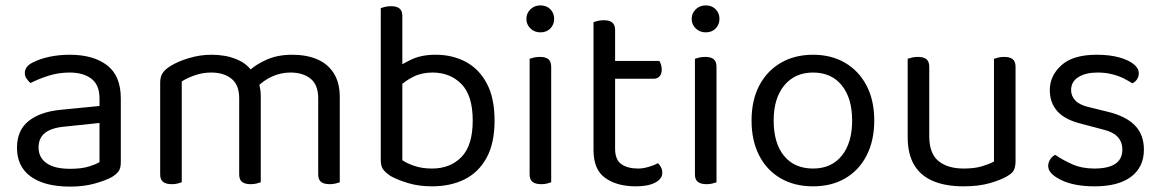

<svg xmlns="http://www.w3.org/2000/svg" viewBox="-20 -678 4308 712"><path d="M240 14Q146 14 94.5 -23Q43 -60 43 -130Q43 -195 86.5 -229.5Q130 -264 207 -271L349 -285V-313Q349 -363 319 -386Q289 -409 238 -409Q197 -409 159.5 -397Q122 -385 93 -370Q85 -377 78.5 -386.5Q72 -396 72 -406Q72 -432 101 -446Q128 -460 163.5 -467.5Q199 -475 239 -475Q326 -475 377 -436Q428 -397 428 -313V-76Q428 -54 419.5 -42.5Q411 -31 394 -21Q370 -8 330 3Q290 14 240 14ZM240 -52Q282 -52 309.5 -60.5Q337 -69 349 -77V-222L225 -209Q173 -205 148 -186Q123 -167 123 -131Q123 -94 152.5 -73Q182 -52 240 -52Z M947 -320V-205H867V-314Q867 -363 838.5 -386Q810 -409 763 -409Q732 -409 703 -399Q674 -389 654 -376V-205H574V-372Q574 -392 582.5 -406Q591 -420 612 -433Q639 -450 680.5 -462.5Q722 -475 764 -475Q815 -475 854 -459.5Q893 -444 912 -417Q918 -411 922 -406Q926 -401 930 -393Q937 -381 942 -362Q947 -343 947 -320ZM1240 -318V-205H1160V-314Q1160 -363 1132 -386Q1104 -409 1057 -409Q1022 -409 989.5 -394.5Q957 -380 931 -353L899 -411Q925 -437 967 -456Q1009 -475 1063 -475Q1117 -475 1156.5 -458Q1196 -441 1218 -406Q1240 -371 1240 -318ZM574 -258H654V-2Q649 0 639 2.5Q629 5 617 5Q596 5 585 -3.5Q574 -12 574 -31ZM867 -258H947V-2Q942 0 931.5 2.5Q921 5 910 5Q888 5 877.5 -3.5Q867 -12 867 -31ZM1160 -258H1240V-2Q1235 0 1224.5 2.5Q1214 5 1203 5Q1181 5 1170.5 -3.5Q1160 -12 1160 -31Z M1596 -475Q1658 -475 1707.5 -448.5Q1757 -422 1785.5 -368Q1814 -314 1814 -231Q1814 -147 1784.5 -93Q1755 -39 1703 -13Q1651 13 1582 13Q1533 13 1493.5 1Q1454 -11 1429 -25Q1408 -39 1400 -51Q1392 -63 1392 -84V-417H1472V-84Q1487 -73 1516 -63Q1545 -53 1582 -53Q1650 -53 1691.5 -96Q1733 -139 1733 -231Q1733 -324 1691 -366.5Q1649 -409 1584 -409Q1544 -409 1513 -393.5Q1482 -378 1462 -358L1447 -423Q1469 -440 1506 -457.5Q1543 -475 1596 -475ZM1472 -401H1392V-648Q1397 -650 1407.5 -652.5Q1418 -655 1430 -655Q1451 -655 1461.5 -646.5Q1472 -638 1472 -619Z M1932 -608Q1932 -629 1947 -643.5Q1962 -658 1984 -658Q2007 -658 2021 -643.5Q2035 -629 2035 -608Q2035 -587 2021 -572.5Q2007 -558 1984 -558Q1962 -558 1947 -572.5Q1932 -587 1932 -608ZM1944 -264H2024V-2Q2019 0 2009 2.5Q1999 5 1987 5Q1966 5 1955 -3.5Q1944 -12 1944 -31ZM2024 -225H1944V-460Q1949 -462 1959.5 -464.5Q1970 -467 1982 -467Q2003 -467 2013.5 -458.5Q2024 -450 2024 -430Z M2181 -264H2261V-126Q2261 -86 2284 -69.5Q2307 -53 2347 -53Q2364 -53 2385 -59Q2406 -65 2420 -73Q2426 -67 2431 -58Q2436 -49 2436 -37Q2436 -15 2410 -1Q2384 13 2338 13Q2268 13 2224.5 -18Q2181 -49 2181 -121ZM2222 -386V-452H2425Q2428 -448 2431 -439Q2434 -430 2434 -420Q2434 -404 2426 -395Q2418 -386 2404 -386ZM2261 -234H2181V-596Q2186 -598 2196.5 -600.5Q2207 -603 2219 -603Q2240 -603 2250.5 -594.5Q2261 -586 2261 -567Z M2545 -608Q2545 -629 2560 -643.5Q2575 -658 2597 -658Q2620 -658 2634 -643.5Q2648 -629 2648 -608Q2648 -587 2634 -572.5Q2620 -558 2597 -558Q2575 -558 2560 -572.5Q2545 -587 2545 -608ZM2557 -264H2637V-2Q2632 0 2622 2.5Q2612 5 2600 5Q2579 5 2568 -3.5Q2557 -12 2557 -31ZM2637 -225H2557V-460Q2562 -462 2572.5 -464.5Q2583 -467 2595 -467Q2616 -467 2626.5 -458.5Q2637 -450 2637 -430Z M3222 -231Q3222 -157 3194 -102Q3166 -47 3115 -17Q3064 13 2995 13Q2926 13 2874.5 -17Q2823 -47 2795 -102Q2767 -157 2767 -231Q2767 -306 2795.5 -360.5Q2824 -415 2875.5 -445Q2927 -475 2995 -475Q3063 -475 3114 -445Q3165 -415 3193.5 -360.5Q3222 -306 3222 -231ZM2995 -409Q2928 -409 2888.5 -361.5Q2849 -314 2849 -231Q2849 -147 2887.5 -100Q2926 -53 2995 -53Q3063 -53 3101.5 -100.5Q3140 -148 3140 -231Q3140 -314 3101.5 -361.5Q3063 -409 2995 -409Z M3346 -169V-260H3426V-173Q3426 -109 3460 -81Q3494 -53 3554 -53Q3594 -53 3622 -61.5Q3650 -70 3666 -79V-260H3746V-82Q3746 -61 3740.5 -48.5Q3735 -36 3714 -24Q3692 -11 3651 1Q3610 13 3553 13Q3487 13 3440.5 -6.5Q3394 -26 3370 -66.5Q3346 -107 3346 -169ZM3746 -208H3666V-460Q3671 -462 3681.5 -464.5Q3692 -467 3703 -467Q3725 -467 3735.5 -458.5Q3746 -450 3746 -430ZM3426 -208H3346V-460Q3351 -462 3361.5 -464.5Q3372 -467 3384 -467Q3405 -467 3415.5 -458.5Q3426 -450 3426 -430Z M4222 -123Q4222 -59 4175 -23Q4128 13 4039 13Q3963 13 3915 -10.5Q3867 -34 3867 -62Q3867 -74 3873.5 -85.5Q3880 -97 3893 -104Q3920 -85 3956 -69Q3992 -53 4038 -53Q4142 -53 4142 -123Q4142 -152 4124.5 -170.5Q4107 -189 4073 -197L3990 -219Q3929 -234 3901 -265.5Q3873 -297 3873 -344Q3873 -397 3916 -436Q3959 -475 4047 -475Q4094 -475 4129 -465.5Q4164 -456 4183.5 -440.5Q4203 -425 4203 -407Q4203 -394 4196.5 -384Q4190 -374 4179 -369Q4167 -377 4148.5 -386.5Q4130 -396 4105 -402.5Q4080 -409 4050 -409Q4006 -409 3979 -392Q3952 -375 3952 -344Q3952 -322 3967.5 -305.5Q3983 -289 4017 -281L4086 -264Q4154 -248 4188 -213.5Q4222 -179 4222 -123Z"/></svg>

Font: Baloo Tammudu 2
Style: Regular
Weight: 400
Designer: Maithili Shingre, Omkar Shende and Ek Type
Foundry: Ek Type
Version: Version 1.700